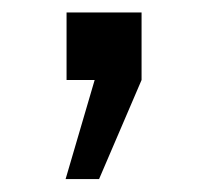

<svg xmlns="http://www.w3.org/2000/svg" viewBox="-20 -125 325 300"><path d="M201.2 -105.5V0L134.8 154.8H82.5L127.9 0H84V-105.5Z"/></svg>

Font: Myanmar Pyu Pro
Style: Regular
Weight: 400
Designer: Khon Soe Zaw Thu
Foundry: PaOh Unicode
Version: Version 2.00 April 29, 2017